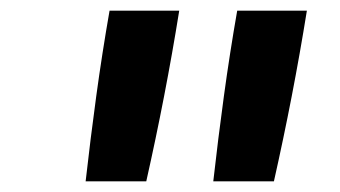

<svg xmlns="http://www.w3.org/2000/svg" viewBox="-20 -792 640 361"><path d="M141 -451Q150 -531 161 -611.5Q172 -692 186 -772H317Q304 -691 288.5 -611Q273 -531 255 -451ZM381 -451Q390 -531 401 -611.5Q412 -692 426 -772H557Q544 -691 528.5 -611Q513 -531 495 -451Z"/></svg>

Font: Iosevka Slab Extended Oblique
Style: Bold
Weight: 700
Width: 7
Italic angle: -9°
Monospace: yes
Designer: Belleve Invis
Foundry: Belleve Invis
Version: Version 11.1.1; ttfautohint (v1.8.3)